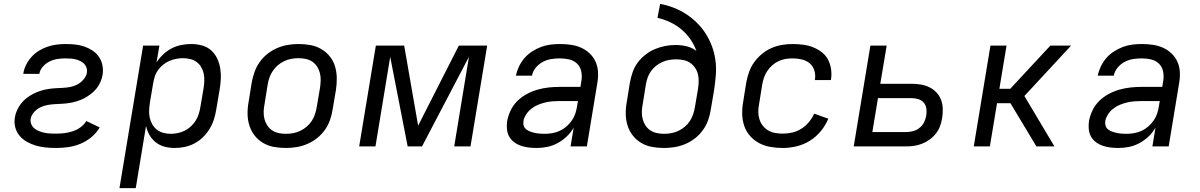

<svg xmlns="http://www.w3.org/2000/svg" viewBox="-20 -755 6190 990"><path d="M270 8Q243 8 216.5 5.5Q190 3 166 -4Q142 -11 119.5 -23.5Q97 -36 81 -55Q65 -74 58.5 -99Q52 -124 57 -151Q60 -170 68.5 -188Q77 -206 89.5 -222Q102 -238 118.5 -250.5Q135 -263 153 -272Q171 -281 190 -287Q209 -293 228 -296Q247 -299 266 -300Q285 -301 304 -302Q323 -303 342 -306.5Q361 -310 379 -319.5Q397 -329 411 -345.5Q425 -362 428 -380Q430 -394 426 -406Q422 -418 413.5 -426.5Q405 -435 393.5 -440.5Q382 -446 370 -449Q358 -452 344.5 -453Q331 -454 318 -454Q298 -454 277 -451Q256 -448 236.5 -438.5Q217 -429 201.5 -412Q186 -395 183 -374H100Q103 -397 114 -419.5Q125 -442 142 -461Q159 -480 180 -493Q201 -506 224.5 -514Q248 -522 271.5 -525Q295 -528 318 -528Q343 -528 367.5 -525.5Q392 -523 415 -515Q438 -507 457.5 -494Q477 -481 490 -462Q503 -443 508 -419Q513 -395 509 -370Q506 -351 498 -332.5Q490 -314 477.5 -298.5Q465 -283 448 -270Q431 -257 413.5 -248Q396 -239 376.5 -233Q357 -227 338 -224Q319 -221 300.5 -220Q282 -219 263 -218Q244 -217 224.5 -213.5Q205 -210 187 -201Q169 -192 155 -176Q141 -160 138 -141Q136 -126 142 -113Q148 -100 159 -91.5Q170 -83 183.5 -78Q197 -73 211.5 -70Q226 -67 240.5 -66.5Q255 -66 270 -66Q291 -66 312 -68.5Q333 -71 354.5 -78Q376 -85 395 -98.5Q414 -112 425 -131L494 -98Q478 -70 451.5 -48Q425 -26 394.5 -13.5Q364 -1 332.5 3.5Q301 8 270 8Z M596 215 718 -520H802L787 -433Q801 -455 821 -474Q841 -493 865 -505.5Q889 -518 915 -523Q941 -528 966 -528Q995 -528 1022 -520.5Q1049 -513 1068.5 -495.5Q1088 -478 1099.5 -454Q1111 -430 1115.5 -403Q1120 -376 1118.5 -347.5Q1117 -319 1112 -290L1095 -190Q1091 -165 1083 -139.5Q1075 -114 1061 -91Q1047 -68 1027.5 -48.5Q1008 -29 983.5 -16Q959 -3 933 2.5Q907 8 882 8Q854 8 829 1.5Q804 -5 784 -20.5Q764 -36 751 -58.5Q738 -81 733 -106L680 215ZM861 -65Q879 -65 897.5 -69Q916 -73 933 -81.5Q950 -90 964.5 -103.5Q979 -117 989 -133Q999 -149 1004.5 -166.5Q1010 -184 1013 -202L1030 -302Q1033 -321 1033.5 -340Q1034 -359 1030 -377Q1026 -395 1016.5 -410.5Q1007 -426 993 -436Q979 -446 960.5 -450.5Q942 -455 923 -455Q906 -455 888 -451.5Q870 -448 853.5 -441Q837 -434 822 -422Q807 -410 795.5 -394.5Q784 -379 778.5 -361.5Q773 -344 770 -327L753 -227Q750 -207 749 -187Q748 -167 752 -148.5Q756 -130 765.5 -113.5Q775 -97 789.5 -86Q804 -75 822.5 -70Q841 -65 861 -65Z M1454 8Q1422 8 1392 2.5Q1362 -3 1336.5 -18Q1311 -33 1293 -56Q1275 -79 1266 -107.5Q1257 -136 1256.5 -167Q1256 -198 1262 -230L1278 -330Q1283 -357 1292.5 -384Q1302 -411 1319 -435Q1336 -459 1359.5 -477.5Q1383 -496 1410 -507.5Q1437 -519 1464.5 -523.5Q1492 -528 1519 -528Q1551 -528 1581 -522.5Q1611 -517 1636.5 -502Q1662 -487 1680.5 -464Q1699 -441 1707.5 -412.5Q1716 -384 1716.5 -353Q1717 -322 1712 -290L1695 -190Q1691 -163 1681.5 -136Q1672 -109 1655 -85Q1638 -61 1614.5 -42.5Q1591 -24 1564 -12.5Q1537 -1 1509 3.5Q1481 8 1454 8ZM1454 -65Q1473 -65 1492 -68.5Q1511 -72 1528.5 -80.5Q1546 -89 1561.5 -102Q1577 -115 1587.5 -131.5Q1598 -148 1604 -166Q1610 -184 1613 -202L1630 -302Q1633 -322 1633.5 -341Q1634 -360 1629.5 -378Q1625 -396 1615 -411.5Q1605 -427 1590.5 -437Q1576 -447 1557 -451Q1538 -455 1519 -455Q1500 -455 1481.5 -451.5Q1463 -448 1445 -439.5Q1427 -431 1412 -418Q1397 -405 1386 -388.5Q1375 -372 1369 -354Q1363 -336 1360 -318L1344 -218Q1340 -198 1339.5 -179Q1339 -160 1343.5 -142Q1348 -124 1358 -108.5Q1368 -93 1383 -83Q1398 -73 1416.5 -69Q1435 -65 1454 -65Z M1832 0 1918 -520H2064L2136 -107L2346 -520H2492L2406 0H2322L2398 -462L2156 0H2082L1992 -462L1916 0Z M2747 8Q2726 8 2705.5 5.5Q2685 3 2666 -3.5Q2647 -10 2631 -22Q2615 -34 2605.5 -51Q2596 -68 2594 -88.5Q2592 -109 2595 -130Q2600 -158 2613 -185.5Q2626 -213 2648 -234.5Q2670 -256 2697 -270.5Q2724 -285 2752.5 -293Q2781 -301 2809.5 -304Q2838 -307 2866 -307H2973L2978 -339Q2982 -364 2977 -387.5Q2972 -411 2955.5 -427Q2939 -443 2915.5 -448.5Q2892 -454 2867 -454Q2845 -454 2822.5 -450.5Q2800 -447 2779 -436Q2758 -425 2742.5 -406Q2727 -387 2723 -365H2640Q2645 -389 2656 -412Q2667 -435 2684 -455Q2701 -475 2723.5 -489.5Q2746 -504 2770 -513Q2794 -522 2818.5 -525Q2843 -528 2867 -528Q2896 -528 2924 -524Q2952 -520 2976.5 -509Q3001 -498 3020.5 -479.5Q3040 -461 3051 -436.5Q3062 -412 3063.5 -384Q3065 -356 3060 -327L3006 0H2922L2938 -97Q2924 -72 2902.5 -51.5Q2881 -31 2855 -17Q2829 -3 2801.5 2.5Q2774 8 2747 8ZM2788 -65Q2808 -65 2828 -68.5Q2848 -72 2866.5 -80.5Q2885 -89 2901 -103Q2917 -117 2929 -134.5Q2941 -152 2947 -171Q2953 -190 2956 -210L2960 -234H2865Q2847 -234 2828.5 -232.5Q2810 -231 2791 -226.5Q2772 -222 2754 -214.5Q2736 -207 2720 -194.5Q2704 -182 2693 -165Q2682 -148 2679 -130Q2677 -117 2681 -105.5Q2685 -94 2694.5 -87Q2704 -80 2715.5 -76Q2727 -72 2739 -69.5Q2751 -67 2763.5 -66Q2776 -65 2788 -65Z M3404 8Q3372 8 3342 2.5Q3312 -3 3286.5 -18Q3261 -33 3243 -56Q3225 -79 3216 -107.5Q3207 -136 3206.5 -167Q3206 -198 3212 -230L3228 -330Q3233 -356 3242 -382.5Q3251 -409 3268 -432Q3285 -455 3308 -473Q3331 -491 3357.5 -502Q3384 -513 3410.5 -518Q3437 -523 3464 -523Q3493 -523 3521.5 -516Q3550 -509 3571 -492Q3559 -525 3539.5 -553Q3520 -581 3494 -603Q3468 -625 3436.5 -640Q3405 -655 3370 -663L3384 -735Q3421 -728 3455.5 -714.5Q3490 -701 3520 -681Q3550 -661 3575.5 -635.5Q3601 -610 3620 -579.5Q3639 -549 3651.5 -515Q3664 -481 3669 -444Q3674 -407 3671 -368Q3668 -329 3662 -290L3645 -190Q3641 -163 3631.5 -136Q3622 -109 3605 -85Q3588 -61 3564.5 -42.5Q3541 -24 3514 -12.5Q3487 -1 3459 3.5Q3431 8 3404 8ZM3404 -65Q3423 -65 3442 -68.5Q3461 -72 3478.5 -80.5Q3496 -89 3511.5 -102Q3527 -115 3537.5 -131.5Q3548 -148 3554 -166Q3560 -184 3563 -202L3579 -296Q3582 -316 3582.5 -335.5Q3583 -355 3578.5 -373Q3574 -391 3563.5 -406Q3553 -421 3538.5 -431Q3524 -441 3505 -445Q3486 -449 3467 -449Q3449 -449 3430.5 -446Q3412 -443 3394.5 -435Q3377 -427 3362 -415Q3347 -403 3336 -387Q3325 -371 3319 -353.5Q3313 -336 3310 -318L3294 -218Q3290 -198 3289.5 -179Q3289 -160 3293.5 -142Q3298 -124 3308 -108.5Q3318 -93 3333 -83Q3348 -73 3366.5 -69Q3385 -65 3404 -65Z M4016 8Q3983 8 3952 2.5Q3921 -3 3894.5 -17Q3868 -31 3848 -53.5Q3828 -76 3818 -104.5Q3808 -133 3807 -165Q3806 -197 3812 -230L3828 -330Q3833 -357 3842.5 -384Q3852 -411 3869 -434.5Q3886 -458 3909 -477Q3932 -496 3958.5 -507.5Q3985 -519 4012.5 -523.5Q4040 -528 4067 -528Q4094 -528 4121 -524.5Q4148 -521 4172 -511.5Q4196 -502 4216.5 -486.5Q4237 -471 4249 -448.5Q4261 -426 4265 -399.5Q4269 -373 4265 -346L4264 -342H4181L4182 -344Q4186 -369 4179 -391.5Q4172 -414 4155 -428.5Q4138 -443 4114.5 -448.5Q4091 -454 4067 -454Q4049 -454 4030.5 -451Q4012 -448 3994 -439.5Q3976 -431 3961.5 -418Q3947 -405 3936 -388.5Q3925 -372 3919 -354Q3913 -336 3910 -318L3894 -218Q3890 -198 3890 -178Q3890 -158 3896 -139.5Q3902 -121 3913.5 -106.5Q3925 -92 3941 -82.5Q3957 -73 3976.5 -69.5Q3996 -66 4017 -66Q4041 -66 4065 -71.5Q4089 -77 4111.5 -91Q4134 -105 4151 -125.5Q4168 -146 4178 -169L4251 -143Q4237 -109 4212.5 -79Q4188 -49 4155.5 -29Q4123 -9 4087 -0.5Q4051 8 4016 8Z M4382 0 4468 -520H4552L4519 -323H4681Q4705 -323 4728.5 -319Q4752 -315 4772.5 -305Q4793 -295 4808.5 -278.5Q4824 -262 4832 -241Q4840 -220 4841 -196Q4842 -172 4838 -147Q4835 -126 4827.5 -105.5Q4820 -85 4806 -67Q4792 -49 4773.5 -35.5Q4755 -22 4734.5 -14Q4714 -6 4693 -3Q4672 0 4651 0ZM4478 -74H4651Q4669 -74 4687 -78.5Q4705 -83 4720.5 -95Q4736 -107 4744.5 -124Q4753 -141 4756 -159Q4759 -177 4756.5 -195Q4754 -213 4743.5 -225.5Q4733 -238 4716 -243.5Q4699 -249 4681 -249H4507Z M5001 0 5087 -520H5170L5133 -297H5189L5396 -520H5503L5262 -260L5417 0H5324L5190 -223H5121L5084 0Z M5747 8Q5726 8 5705.5 5.5Q5685 3 5666 -3.5Q5647 -10 5631 -22Q5615 -34 5605.5 -51Q5596 -68 5594 -88.5Q5592 -109 5595 -130Q5600 -158 5613 -185.5Q5626 -213 5648 -234.5Q5670 -256 5697 -270.5Q5724 -285 5752.5 -293Q5781 -301 5809.5 -304Q5838 -307 5866 -307H5973L5978 -339Q5982 -364 5977 -387.5Q5972 -411 5955.5 -427Q5939 -443 5915.5 -448.5Q5892 -454 5867 -454Q5845 -454 5822.5 -450.5Q5800 -447 5779 -436Q5758 -425 5742.5 -406Q5727 -387 5723 -365H5640Q5645 -389 5656 -412Q5667 -435 5684 -455Q5701 -475 5723.5 -489.5Q5746 -504 5770 -513Q5794 -522 5818.5 -525Q5843 -528 5867 -528Q5896 -528 5924 -524Q5952 -520 5976.5 -509Q6001 -498 6020.5 -479.5Q6040 -461 6051 -436.5Q6062 -412 6063.5 -384Q6065 -356 6060 -327L6006 0H5922L5938 -97Q5924 -72 5902.5 -51.5Q5881 -31 5855 -17Q5829 -3 5801.5 2.5Q5774 8 5747 8ZM5788 -65Q5808 -65 5828 -68.5Q5848 -72 5866.5 -80.5Q5885 -89 5901 -103Q5917 -117 5929 -134.5Q5941 -152 5947 -171Q5953 -190 5956 -210L5960 -234H5865Q5847 -234 5828.5 -232.5Q5810 -231 5791 -226.5Q5772 -222 5754 -214.5Q5736 -207 5720 -194.5Q5704 -182 5693 -165Q5682 -148 5679 -130Q5677 -117 5681 -105.5Q5685 -94 5694.5 -87Q5704 -80 5715.5 -76Q5727 -72 5739 -69.5Q5751 -67 5763.5 -66Q5776 -65 5788 -65Z"/></svg>

Font: Iosevka Aile
Style: Italic
Weight: 400
Italic angle: -9°
Designer: Belleve Invis
Foundry: Belleve Invis
Version: Version 28.0.1; ttfautohint (v1.8.4)